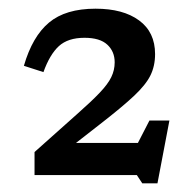

<svg xmlns="http://www.w3.org/2000/svg" viewBox="-20 -734 448 442"><path d="M370 -456.5 342.5 -312H307.5L295 -331H59.5V-384L156.5 -470.5Q190.5 -500.5 209.5 -520.5Q228.5 -540.5 236.2 -556.5Q244 -572.5 244 -590.5Q244 -615.5 227 -631.2Q210 -647 174.5 -647Q136.5 -647 115.5 -627.8Q94.5 -608.5 80 -568L35 -582.5Q54.5 -650 92.8 -682Q131 -714 200 -714Q263.5 -714 300.2 -687Q337 -660 337 -609.5Q337 -582 326.2 -560.2Q315.5 -538.5 288 -512.8Q260.5 -487 209.5 -447.5L155 -405H297.5L324 -456.5Z"/></svg>

Font: Newsreader Caption
Style: Regular
Weight: 400
Designer: Hugues Gentile
Foundry: Production Type
Version: Version 1.001